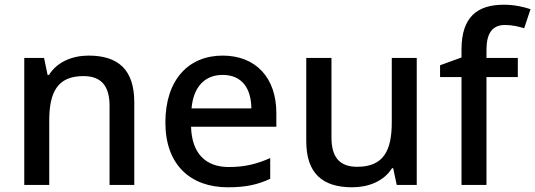

<svg xmlns="http://www.w3.org/2000/svg" viewBox="-20 -785 2272 815"><path d="M356 -549C288 -549 223 -523 188 -467H182L167 -539H83V0H189V-272C189 -394 224 -462 334 -462C410 -462 445 -420 445 -336V0H550V-351C550 -490 481 -549 356 -549Z M925 -549C780 -549 682 -446 682 -265C682 -84 790 10 947 10C1023 10 1073 -1 1127 -26V-114C1070 -89 1020 -76 951 -76C851 -76 794 -136 791 -247H1153V-305C1153 -455 1066 -549 925 -549ZM925 -467C1008 -467 1046 -409 1047 -325H793C801 -416 849 -467 925 -467Z M1749 -539H1643V-266C1643 -144 1607 -77 1496 -77C1421 -77 1387 -118 1387 -202V-539H1280V-186C1280 -49 1349 10 1475 10C1543 10 1609 -15 1644 -71H1649L1664 0H1749Z M2178 -458V-539H2045V-574C2045 -644 2070 -679 2124 -679C2154 -679 2183 -672 2205 -665L2232 -746C2205 -755 2165 -765 2119 -765C2006 -765 1939 -713 1939 -575V-541L1848 -508V-458H1939V0H2045V-458Z"/></svg>

Font: Noto Sans Bamum Medium
Style: Regular
Weight: 500
Designer: Monotype Design Team
Foundry: Monotype Imaging Inc.
Version: Version 2.002